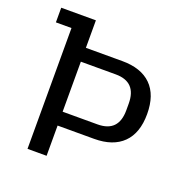

<svg xmlns="http://www.w3.org/2000/svg" viewBox="-124 -804 889 919"><g transform="rotate(20 320.0 -345.0)"><path d="M166.4 -154V-224.6H387.8Q441.4 -224.6 467.9 -252.3Q494.4 -280 494.4 -335V-369Q494.4 -424 467.9 -451.7Q441.4 -479.4 387.8 -479.4H166.4V-550H395.8Q492.2 -550 543.3 -499.6Q594.4 -449.2 594.4 -352Q594.4 -255.2 543.3 -204.6Q492.2 -154 396.6 -154ZM113.2 0V-615.4H33.8V-690H210.4V0Z"/></g></svg>

Font: Mozilla Headline ExtraLight
Style: Regular
Weight: 200
Designer: Studio DRAMA
Foundry: Studio DRAMA
Version: Version 1.000